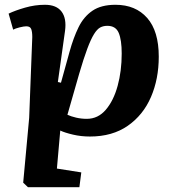

<svg xmlns="http://www.w3.org/2000/svg" viewBox="-20 -557 735 803"><path d="M115 -402Q115 -424 110.5 -435.5Q106 -447 90 -447Q80 -447 62 -442.5Q44 -438 35 -433L16 -500Q43 -513 84.5 -525Q126 -537 168 -537Q216 -537 237.5 -508.5Q259 -480 252 -428L222 -214L235 -211L271 -341Q287 -399 308.5 -443Q330 -487 366.5 -512Q403 -537 463 -537Q547 -537 595.5 -482Q644 -427 644 -320Q644 -227 611.5 -151.5Q579 -76 514.5 -31Q450 14 356 14Q319 14 285 6Q251 -2 232 -11L218 148L320 164L312 226H97L77 207L102 -64ZM429 -449Q412 -449 399 -442Q386 -435 373 -414Q360 -393 345 -353Q330 -313 311 -248L262 -77Q277 -70 298.5 -65Q320 -60 343 -60Q390 -60 422.5 -98Q455 -136 472 -198Q489 -260 489 -333Q489 -390 476.5 -419.5Q464 -449 429 -449Z"/></svg>

Font: Literata 7pt
Style: Bold Italic
Weight: 700
Italic angle: -2°
Designer: Latin by Veronika Burian and Jose Scaglione. Greek by Irene Vlachou. Cyrillic by Vera Evstafieva
Foundry: TypeTogether
Version: Version 3.002